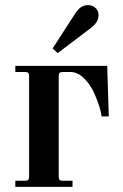

<svg xmlns="http://www.w3.org/2000/svg" viewBox="-20 -732 482 752"><path d="M40 0H264V-24H226C220 -24 215.8 -25.2 213.5 -27.5C211.2 -29.8 210 -34 210 -40V-434C210 -440 211.2 -444.2 213.5 -446.5C215.8 -448.8 220 -450 226 -450H255C275 -450 293.5 -441.3 310.5 -424C327.5 -406.7 340.7 -387 350 -365C366 -328.3 375.3 -298.7 378 -276H406L400 -474H40V-450H78C84 -450 88.2 -448.8 90.5 -446.5C92.8 -444.2 94 -440 94 -434V-40C94 -34 92.8 -29.8 90.5 -27.5C88.2 -25.2 84 -24 78 -24H40ZM186 -542 206 -524 338 -624C356.7 -638.7 366 -654.7 366 -672C366 -684 362 -693.7 354 -701C346 -708.3 336 -712 324 -712C305.3 -712 289 -701.3 275 -680Z"/></svg>

Font: Km Standard TT
Style: Bold
Weight: 700
Designer: Alexey Kryukov <alexios@thessalonica.org.ru>
Version: Version 2.0.2